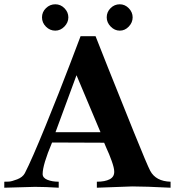

<svg xmlns="http://www.w3.org/2000/svg" viewBox="-21 -876 816 896"><path d="M477 -795Q477 -820 495 -838Q513 -856 538 -856Q562 -856 580 -837.5Q598 -819 598 -795Q598 -771 580 -752Q562 -733 538 -733Q514 -733 495.5 -752Q477 -771 477 -795ZM237 -733Q212 -733 193.5 -751.5Q175 -770 175 -795Q175 -820 193.5 -838Q212 -856 237 -856Q262 -856 280 -837.5Q298 -819 298 -795Q298 -771 279.5 -752Q261 -733 237 -733ZM775 0Q656 -6 596 -6L431 0V-28Q469 -28 491 -39.5Q513 -51 512 -76Q512 -92 500 -125.5Q488 -159 476 -184L465 -210L222 -211Q178 -107 178 -64Q178 -46 200 -37Q222 -28 253 -28V0Q190 -4 142 -4L-1 0V-28Q7 -28 20 -28.5Q33 -29 59 -39Q85 -49 95 -68Q127 -130 192 -289.5Q257 -449 306 -578L355 -707H425Q425 -706 482.5 -561.5Q540 -417 603.5 -260Q667 -103 680 -79Q706 -30 775 -28ZM448 -259 336 -525 238 -259Z"/></svg>

Font: GFS Artemisia
Style: Bold
Weight: 700
Designer: Designed by Takis Katsoulidis.
Foundry: Designed by Takis Katsoulidis.
Version: Version 1.0